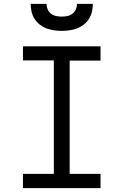

<svg xmlns="http://www.w3.org/2000/svg" viewBox="-20 -975 640 995"><path d="M99 0V-74H259V-662H99V-735H501V-661H341V-74H501V0ZM300 -815Q280 -815 259.5 -818Q239 -821 220.5 -828Q202 -835 185.5 -848Q169 -861 158.5 -878Q148 -895 143.5 -915Q139 -935 139 -955H221Q221 -940 227 -926.5Q233 -913 244.5 -904Q256 -895 270.5 -892Q285 -889 300 -889Q315 -889 329.5 -892Q344 -895 355.5 -904Q367 -913 373 -926.5Q379 -940 379 -955H461Q461 -935 456.5 -915Q452 -895 441.5 -878Q431 -861 414.5 -848Q398 -835 379.5 -828Q361 -821 340.5 -818Q320 -815 300 -815Z"/></svg>

Font: Iosevka Meiseki Sans
Style: Regular
Weight: 400
Monospace: yes
Designer: Belleve Invis
Foundry: Belleve Invis
Version: Version 11.2.6; ttfautohint (v1.8.4)